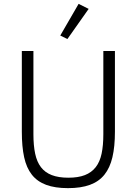

<svg xmlns="http://www.w3.org/2000/svg" viewBox="-20 -962 708 994"><path d="M153 -698V-267Q153 -209 162 -166.5Q171 -124 192 -96.5Q213 -69 248 -55.5Q283 -42 334 -42Q385 -42 419.5 -55.5Q454 -69 475.5 -96.5Q497 -124 506 -166.5Q515 -209 515 -267V-698H575V-280Q575 -203 562 -148Q549 -93 520.5 -57.5Q492 -22 445.5 -5Q399 12 332 12Q265 12 219 -5Q173 -22 145 -57.5Q117 -93 105 -148Q93 -203 93 -280V-698ZM329 -760 292 -778 387 -942 439 -916Z"/></svg>

Font: IBM Plex Sans Thai Light
Style: Regular
Weight: 300
Designer: Mike Abbink, Paul van der Laan, Pieter van Rosmalen, Ben Mitchell, Mark Frömberg
Foundry: Bold Monday
Version: Version 1.2